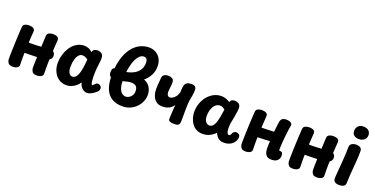

<svg xmlns="http://www.w3.org/2000/svg" viewBox="-24 -1639 4855 2483"><g transform="rotate(20 2403.5 -398.0)"><path d="M477 20.8Q433.6 20.8 417.2 0.6Q400.8 -19.7 397.2 -48Q396.4 -64.9 397.6 -110.4Q398.7 -155.9 401.2 -219.4Q403.7 -282.9 406.9 -356Q410.1 -429.1 414.1 -501.4Q416.1 -530.8 440.3 -542.9Q464.4 -555 495.7 -555Q532.2 -555 555.2 -542.1Q578.2 -529.2 576.4 -499.7Q575 -479.7 571.8 -432.3Q568.6 -385 565.1 -320.8Q561.6 -256.6 560.1 -183.3Q558.6 -110 561.1 -36.6Q562.9 -8.6 538.1 6.1Q513.3 20.8 477 20.8ZM145.7 20.8Q102.2 20.8 85.8 0.6Q69.4 -19.7 65.9 -48Q65.1 -61 65.6 -97.2Q66.1 -133.4 67.7 -183.8Q69.3 -234.2 71.4 -291Q73.6 -347.8 76.6 -402.3Q79.6 -456.9 82.8 -501.4Q84.8 -530.8 108.9 -542.9Q133.1 -555 164.3 -555Q200.9 -555 223.9 -542.1Q246.9 -529.2 245.1 -499.7Q243.7 -479.7 240.4 -432.3Q237.2 -385 233.7 -320.8Q230.2 -256.6 228.7 -183.3Q227.2 -110 229.8 -36.6Q231.6 -8.6 206.8 6.1Q182 20.8 145.7 20.8ZM130.8 -208Q110.8 -215.3 103.1 -237.4Q95.4 -259.4 95.4 -277.1Q95.4 -290 96.8 -306.4Q98.2 -322.9 107.1 -335.2Q115.9 -347.4 138.4 -347.2Q150.1 -347 181 -346.4Q211.9 -345.8 262 -343Q298 -342.2 343.2 -344.7Q388.3 -347.2 434.9 -350.5Q481.6 -353.8 521.6 -353.8Q563.4 -353.8 579.7 -337.1Q595.9 -320.3 595.9 -289.2Q595.9 -263.4 580.6 -246.1Q565.2 -228.8 548.3 -224.4Q474.4 -207.4 398.2 -204.1Q321.9 -200.7 259.4 -200.7Q213.4 -200.7 179.5 -202.4Q145.6 -204.2 130.8 -208Z M677.7 -223Q677.7 -282 694.7 -340.1Q711.7 -398.1 743.8 -446.1Q776 -494 823.1 -523.1Q870.2 -552.1 930.7 -552.1Q953.7 -552.1 983.7 -541.6Q1013.7 -531.1 1039.7 -504.8Q1046 -533.7 1065.9 -543.6Q1085.9 -553.6 1110.4 -553.6Q1139.9 -553.6 1164.9 -535.7Q1189.9 -517.9 1189.7 -474.3Q1189.7 -444.2 1185.2 -410.9Q1180.7 -377.6 1176.2 -334.8Q1171.7 -292 1171.7 -231Q1171.7 -188.6 1175 -156.2Q1178.3 -123.8 1191.3 -103.8Q1200.3 -110.3 1206.6 -114.9Q1212.9 -119.4 1217.9 -124.7Q1222.9 -130 1228.9 -137Q1236.4 -144.6 1243.4 -147.6Q1250.4 -150.6 1262.1 -150.6Q1278.3 -150.6 1295 -136.3Q1311.7 -122.1 1311.7 -100.4Q1311.7 -86.4 1305.4 -73.8Q1299.2 -61.1 1281.1 -46.1Q1252.8 -21.4 1222.1 -5.4Q1191.3 10.6 1162.1 10.6Q1137.2 10.6 1114.6 -3.3Q1091.9 -17.2 1076.3 -41.1Q1060.7 -65 1054.7 -94Q1037.7 -66 1010.1 -42.6Q982.6 -19.2 949.1 -5.3Q915.7 8.6 880.7 8.6Q815.7 8.6 769.9 -24.8Q724.2 -58.2 700.9 -111.1Q677.7 -164 677.7 -223ZM849.4 -232Q849.2 -183 866.1 -153.1Q883 -123.1 913.6 -123.1Q938.9 -123.1 956.1 -139.3Q973.3 -155.6 984.9 -183.8Q996.6 -212 1004 -247.2Q1011.4 -282.4 1015.6 -320.7Q1019.7 -358.9 1022.7 -395.9Q1009.7 -406.9 997.2 -413.4Q984.8 -419.9 972.4 -423.4Q960.1 -426.9 946.3 -426.9Q918.6 -426.9 896.7 -403.3Q874.9 -379.8 862.3 -336.2Q849.7 -292.6 849.4 -232Z M1651.9 16.9Q1564.3 16.9 1505.7 -19.8Q1447 -56.4 1417.4 -128.3Q1387.8 -200.1 1387.8 -306.2Q1387.8 -406.9 1404.1 -488.1Q1420.4 -569.3 1451.1 -630.9Q1481.7 -692.4 1523.4 -733.8Q1565.1 -775.1 1616.4 -796.1Q1667.7 -817.1 1725.6 -817.1Q1769.6 -817.1 1810.9 -796.1Q1852.2 -775 1879.5 -731.2Q1906.8 -687.4 1906.8 -620.2Q1906.8 -553.6 1877.3 -498.7Q1847.8 -443.8 1796.7 -401.7Q1745.7 -359.7 1680.7 -331.5Q1615.7 -303.3 1544.7 -290.3Q1473.8 -277.3 1404.4 -280.7Q1389.6 -281.4 1374.4 -296.1Q1359.3 -310.7 1359.3 -346.7Q1359.3 -382.9 1370.7 -397.3Q1382.1 -411.8 1397.6 -410.2Q1486.8 -404.8 1553 -417.8Q1619.2 -430.8 1663.2 -458.4Q1707.1 -486 1728.8 -525.5Q1750.6 -565 1750.6 -612.6Q1750.6 -629.9 1746.8 -646.2Q1743 -662.6 1731.7 -673Q1720.4 -683.4 1697 -683.4Q1669.3 -683.4 1642.4 -659.2Q1615.6 -635 1593.6 -587Q1571.6 -539 1558.4 -468.5Q1545.2 -398 1545.2 -304.4Q1545.2 -246.2 1557.6 -203.9Q1569.9 -161.6 1594.3 -138.6Q1618.7 -115.6 1654.7 -115.6Q1673.2 -115.6 1694.9 -128.1Q1716.6 -140.6 1732.7 -164.2Q1748.9 -187.9 1748.9 -222.2Q1748.9 -269.6 1727.1 -290.4Q1705.2 -311.3 1661 -311.3Q1645.9 -311.3 1630.6 -309.6Q1615.2 -307.9 1594.7 -303.1Q1581.8 -300.3 1572.3 -314.1Q1562.8 -327.9 1558.8 -348Q1554.9 -368.1 1559.1 -385.4Q1563.2 -402.8 1577.9 -406.6Q1609.3 -415.3 1647.9 -415.1Q1686.4 -414.8 1725.9 -414.8Q1795.1 -414.8 1836.4 -387.1Q1877.7 -359.3 1896.1 -317.8Q1914.6 -276.2 1914.6 -233.9Q1914.6 -188.6 1896.2 -143.8Q1877.9 -99.1 1843.1 -62.8Q1808.3 -26.4 1760.1 -4.8Q1711.9 16.9 1651.9 16.9Z M2363.8 2.7Q2328.4 2.4 2310.5 -3.5Q2292.6 -9.4 2286.9 -18Q2281.3 -26.6 2281.3 -34.6Q2281.3 -43.7 2282.2 -64.3Q2283 -85 2284.4 -112.6Q2285.9 -140.1 2288 -171.4Q2290.1 -202.7 2292.7 -232.2Q2276.9 -210.3 2256.1 -193.4Q2235.3 -176.4 2206.9 -167Q2178.6 -157.6 2139.4 -157.6Q2084.2 -157.6 2051.2 -185Q2018.1 -212.4 2003.4 -255.2Q1988.7 -298 1988.7 -342.3Q1988.7 -369.2 1990.8 -397.5Q1992.9 -425.8 1995.5 -451.3Q1998.1 -476.9 1998.9 -494.9Q2001.7 -530.6 2024.6 -544.7Q2047.4 -558.9 2077.4 -558.9Q2109.1 -558.9 2133.9 -545.6Q2158.7 -532.3 2158.7 -494.7Q2158.7 -476.4 2157.2 -457.8Q2155.7 -439.2 2153.6 -421.9Q2151.4 -404.6 2149.9 -388.9Q2148.4 -373.2 2148.4 -360.1Q2148.4 -337.3 2158.2 -319.2Q2168 -301.1 2196 -301.1Q2207.9 -301.1 2227.8 -311.7Q2247.7 -322.3 2267.5 -347Q2287.3 -371.7 2297.9 -412.2Q2298.9 -428.6 2299 -441.7Q2299.1 -454.9 2300.7 -468Q2302.3 -481.1 2305.1 -497.1Q2312.4 -532.4 2336.4 -546.6Q2360.4 -560.7 2396 -560.7Q2431.6 -560.7 2448.8 -546.6Q2466 -532.6 2466 -499.8Q2466 -466.7 2458.9 -425.7Q2451.8 -384.7 2444 -343.3Q2441 -318.8 2439.8 -285Q2438.6 -251.2 2438.3 -213.7Q2438.1 -176.2 2438.2 -138.3Q2438.2 -100.3 2437.6 -67.2Q2437.3 -34.1 2424.4 -15.6Q2411.6 2.9 2363.8 2.7Z M2552.7 -238Q2552.7 -297 2572.2 -352.2Q2591.7 -407.3 2627.2 -451Q2662.8 -494.7 2711 -520.3Q2759.2 -546 2816.7 -546Q2843.7 -546 2873.7 -537.2Q2903.8 -528.4 2936.7 -506.1Q2942 -531.8 2960.3 -540.4Q2978.6 -549 2997.6 -549Q3034.8 -549 3057.2 -530.2Q3079.7 -511.4 3079.7 -472.1Q3079.7 -454.9 3075.7 -425.4Q3071.7 -396 3065.7 -362.4Q3059.7 -328.9 3053.7 -298.4Q3047.7 -268 3043.7 -249Q3040.7 -219 3040.7 -188Q3040.7 -167 3044.7 -147.9Q3048.7 -128.8 3056 -116.9Q3063.3 -105.1 3073.2 -105.1Q3086.4 -105.1 3092 -110.7Q3097.6 -116.3 3101 -125.3Q3104.4 -134.3 3109.4 -143.3Q3115.4 -155.3 3127.6 -163.7Q3139.7 -172 3156.7 -172Q3176.6 -172 3192.8 -160.1Q3209.1 -148.1 3209.1 -121.1Q3209.1 -105.2 3202.3 -84.2Q3195.4 -63.2 3179.2 -44.8Q3165.9 -28.8 3146.7 -16.4Q3127.4 -4.1 3102.8 3.2Q3078.1 10.6 3047.1 10.6Q3010.4 10.6 2987.2 -2.1Q2963.9 -14.7 2949 -35.6Q2934.1 -56.4 2922.2 -80.1Q2896.2 -49.7 2850.7 -26.1Q2805.1 -2.4 2747.1 -2.4Q2697.6 -2.4 2660.9 -23.3Q2624.2 -44.2 2600.3 -78.2Q2576.4 -112.2 2564.6 -154.1Q2552.7 -196 2552.7 -238ZM2722.7 -241Q2722.7 -216 2728.1 -196.3Q2733.6 -176.6 2743.7 -162.9Q2753.9 -149.3 2767.1 -142.1Q2780.3 -134.9 2795.1 -134.9Q2820 -134.9 2837.9 -150.5Q2855.8 -166.1 2868.5 -198Q2881.2 -229.9 2891.1 -279.2Q2900.9 -328.4 2909.7 -395.2Q2890.7 -409.9 2874.9 -417.4Q2859.2 -424.9 2840.8 -424.9Q2819.4 -424.9 2801.2 -415.6Q2783 -406.2 2768.4 -389.4Q2753.8 -372.7 2743.7 -349.6Q2733.7 -326.6 2728.2 -299.1Q2722.7 -271.7 2722.7 -241Z M3699 6.6Q3669.1 6.6 3647.8 -4.9Q3626.6 -16.3 3614.7 -40.4Q3602.8 -64.4 3600.2 -102.9Q3599.2 -125.3 3600.7 -166.1Q3602.2 -206.8 3605.2 -255.5Q3608.2 -304.2 3612.6 -352.6Q3617 -400.9 3622 -439.4Q3627 -478 3631.2 -497.9Q3637.6 -523.7 3657.9 -535.8Q3678.2 -547.9 3706.7 -547.9Q3729.2 -547.9 3749.6 -541.8Q3769.9 -535.8 3781.3 -522.5Q3792.8 -509.2 3787.4 -487.2Q3784.2 -471.9 3779 -435.7Q3773.8 -399.6 3768.8 -352.7Q3763.8 -305.8 3759.9 -258.3Q3756 -210.9 3755.2 -173.8Q3755.2 -164.3 3755.4 -155.2Q3755.7 -146.1 3756.1 -139.4Q3787.7 -139.7 3798.4 -127.2Q3809.1 -114.7 3809.1 -83Q3809.1 -48.1 3783.3 -20.8Q3757.4 6.6 3699 6.6ZM3350.7 20.8Q3307.2 20.8 3290.8 0.6Q3274.4 -19.7 3270.9 -48Q3270.1 -61 3270.6 -97.2Q3271.1 -133.4 3272.7 -183.8Q3274.3 -234.2 3276.4 -291Q3278.6 -347.8 3281.6 -402.3Q3284.6 -456.9 3287.8 -501.4Q3289.8 -530.8 3313.9 -542.9Q3338.1 -555 3369.3 -555Q3405.9 -555 3428.9 -542.1Q3451.9 -529.2 3450.1 -499.7Q3448.7 -479.7 3445.4 -432.3Q3442.2 -385 3438.7 -320.8Q3435.2 -256.6 3433.7 -183.3Q3432.2 -110 3434.8 -36.6Q3436.6 -8.6 3411.8 6.1Q3387 20.8 3350.7 20.8ZM3363.3 -203.9Q3330.3 -203.9 3317.7 -214.9Q3305 -226 3302.7 -241.2Q3300.4 -256.4 3300.4 -268.6Q3300.4 -280.9 3303.4 -296.7Q3306.4 -312.6 3314.4 -325.1Q3322.3 -337.7 3335.8 -337.7Q3352.1 -337.7 3382.4 -338.1Q3412.7 -338.4 3457.3 -339.8Q3502 -341.2 3560.2 -343.3Q3618.4 -345.4 3690.2 -349.2Q3714 -351 3731.4 -334.9Q3748.8 -318.9 3748.8 -293.3Q3748.8 -262.2 3732.7 -243.7Q3716.6 -225.1 3687.7 -220.8Q3663.2 -217.8 3623.7 -214.5Q3584.1 -211.2 3538.3 -208.9Q3492.6 -206.7 3446.7 -205.3Q3400.9 -203.9 3363.3 -203.9Z M4333 20.8Q4289.6 20.8 4273.2 0.6Q4256.8 -19.7 4253.2 -48Q4252.4 -64.9 4253.6 -110.4Q4254.7 -155.9 4257.2 -219.4Q4259.7 -282.9 4262.9 -356Q4266.1 -429.1 4270.1 -501.4Q4272.1 -530.8 4296.3 -542.9Q4320.4 -555 4351.7 -555Q4388.2 -555 4411.2 -542.1Q4434.2 -529.2 4432.4 -499.7Q4431 -479.7 4427.8 -432.3Q4424.6 -385 4421.1 -320.8Q4417.6 -256.6 4416.1 -183.3Q4414.6 -110 4417.1 -36.6Q4418.9 -8.6 4394.1 6.1Q4369.3 20.8 4333 20.8ZM4001.7 20.8Q3958.2 20.8 3941.8 0.6Q3925.4 -19.7 3921.9 -48Q3921.1 -61 3921.6 -97.2Q3922.1 -133.4 3923.7 -183.8Q3925.3 -234.2 3927.4 -291Q3929.6 -347.8 3932.6 -402.3Q3935.6 -456.9 3938.8 -501.4Q3940.8 -530.8 3964.9 -542.9Q3989.1 -555 4020.3 -555Q4056.9 -555 4079.9 -542.1Q4102.9 -529.2 4101.1 -499.7Q4099.7 -479.7 4096.4 -432.3Q4093.2 -385 4089.7 -320.8Q4086.2 -256.6 4084.7 -183.3Q4083.2 -110 4085.8 -36.6Q4087.6 -8.6 4062.8 6.1Q4038 20.8 4001.7 20.8ZM3986.8 -208Q3966.8 -215.3 3959.1 -237.4Q3951.4 -259.4 3951.4 -277.1Q3951.4 -290 3952.8 -306.4Q3954.2 -322.9 3963.1 -335.2Q3971.9 -347.4 3994.4 -347.2Q4006.1 -347 4037 -346.4Q4067.9 -345.8 4118 -343Q4154 -342.2 4199.2 -344.7Q4244.3 -347.2 4290.9 -350.5Q4337.6 -353.8 4377.6 -353.8Q4419.4 -353.8 4435.7 -337.1Q4451.9 -320.3 4451.9 -289.2Q4451.9 -263.4 4436.6 -246.1Q4421.2 -228.8 4404.3 -224.4Q4330.4 -207.4 4254.2 -204.1Q4177.9 -200.7 4115.4 -200.7Q4069.4 -200.7 4035.5 -202.4Q4001.6 -204.2 3986.8 -208Z M4582.8 -491.7Q4582.8 -511.9 4595.1 -525.2Q4607.4 -538.4 4626.1 -545.3Q4644.8 -552.1 4662.8 -552.1Q4705.3 -552.1 4726.2 -537.1Q4747.1 -522 4747.1 -492.4Q4747.1 -424.3 4743.4 -370.7Q4739.8 -317 4735.2 -267.6Q4730.7 -218.1 4726.6 -163.9Q4722.6 -109.8 4720.8 -40.4Q4720 -12.1 4698.1 1.4Q4676.1 15 4638.4 15Q4602.9 15 4584.7 5.2Q4566.6 -4.6 4560.7 -19.3Q4554.9 -34.1 4554.9 -49.1Q4554.9 -58.1 4557.6 -93.1Q4560.2 -128.1 4564.3 -178.8Q4568.3 -229.6 4572.9 -286.9Q4577.4 -344.2 4580.1 -397.9Q4582.8 -451.6 4582.8 -491.7ZM4579.7 -711.2Q4579.7 -739.1 4591.8 -760.1Q4604 -781.1 4624.4 -792.7Q4644.8 -804.3 4669.6 -804.3Q4713.2 -804.3 4735.7 -790.6Q4758.2 -776.8 4766.3 -757.7Q4774.4 -738.6 4774.4 -721.8Q4774.4 -680 4745.8 -655.3Q4717.1 -630.6 4672 -630.6Q4630.7 -630.6 4605.2 -651.3Q4579.7 -672 4579.7 -711.2Z"/></g></svg>

Font: Playpen Sans
Style: Regular
Weight: 400
Designer: Laura Meseguer, Veronika Burian, José Scaglione, Kostas Bartsokas, Vera Evstafieva, Tom Grace, Yorlmar Campos
Foundry: TypeTogether
Version: Version 2.000